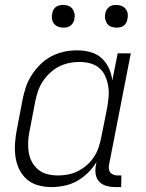

<svg xmlns="http://www.w3.org/2000/svg" viewBox="-20 -746 590 778"><path d="M188 12Q160 12 133.5 4.5Q107 -3 88 -20Q69 -37 57.5 -61Q46 -85 42.5 -112Q39 -139 41 -167.5Q43 -196 49 -225L72 -345Q77 -370 85.5 -395Q94 -420 109.5 -443.5Q125 -467 145 -486.5Q165 -506 189.5 -518.5Q214 -531 240 -536.5Q266 -542 292 -542Q320 -542 346 -535Q372 -528 391 -511Q410 -494 421 -470Q432 -446 435 -420L457 -530H510L422 -79Q420 -70 421 -61.5Q422 -53 427 -47Q432 -41 440 -38Q448 -35 457 -35H472L471 12H447Q428 12 410.5 7Q393 2 381.5 -10.5Q370 -23 367.5 -41.5Q365 -60 369 -79L371 -90Q357 -66 336.5 -46Q316 -26 292 -12.5Q268 1 241 6.5Q214 12 188 12ZM216 -35Q236 -35 256 -39Q276 -43 295.5 -52.5Q315 -62 332 -77Q349 -92 361 -110.5Q373 -129 379.5 -148.5Q386 -168 390 -188L414 -308Q418 -331 420 -353.5Q422 -376 418.5 -397Q415 -418 406.5 -437.5Q398 -457 382 -470.5Q366 -484 345 -489.5Q324 -495 301 -495Q281 -495 259.5 -490.5Q238 -486 218.5 -476Q199 -466 182 -450Q165 -434 153 -415.5Q141 -397 134 -376.5Q127 -356 123 -336L100 -216Q95 -193 94 -171Q93 -149 96.5 -128Q100 -107 110 -89Q120 -71 136 -58Q152 -45 173 -40Q194 -35 216 -35ZM452 -634Q440 -634 430 -638Q420 -642 414 -650.5Q408 -659 406 -670Q404 -681 407 -693Q408 -700 412.5 -707Q417 -714 423 -718.5Q429 -723 436.5 -724.5Q444 -726 452 -726Q463 -726 473 -722Q483 -718 489.5 -709.5Q496 -701 497.5 -690Q499 -679 496 -667Q495 -660 491 -653Q487 -646 480.5 -641.5Q474 -637 466.5 -635.5Q459 -634 452 -634ZM236 -634Q225 -634 215 -638Q205 -642 198.5 -650.5Q192 -659 190.5 -670Q189 -681 192 -693Q193 -700 197 -707Q201 -714 207.5 -718.5Q214 -723 221.5 -724.5Q229 -726 236 -726Q248 -726 258 -722Q268 -718 274 -709.5Q280 -701 282 -690Q284 -679 281 -667Q280 -660 275.5 -653Q271 -646 265 -641.5Q259 -637 251.5 -635.5Q244 -634 236 -634Z"/></svg>

Font: Lode Dark
Style: Italic
Weight: 400
Italic angle: -11°
Monospace: yes
Designer: Belleve Invis
Foundry: Belleve Invis
Version: Version 29.2.0; ttfautohint (v1.8.3)